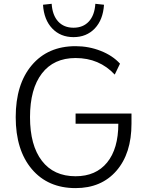

<svg xmlns="http://www.w3.org/2000/svg" viewBox="-20 -967 765 996"><path d="M372.1 -666Q258.8 -666 197.3 -585.9Q135.7 -505.9 135.7 -359.4Q135.7 -212.9 197.3 -132.8Q258.8 -52.7 372.1 -52.7Q477.5 -52.7 535.6 -124Q593.8 -195.3 593.8 -325.2H372.1V-377.9H662.1V-325.2Q662.1 -170.9 584 -81.1Q505.9 8.8 372.1 8.8Q228.5 8.8 145 -89.8Q61.5 -188.5 61.5 -359.4Q61.5 -530.3 145 -628.9Q228.5 -727.5 372.1 -727.5Q440.4 -727.5 502.4 -703.1Q564.5 -678.7 602.5 -636.7L575.2 -580.1Q495.1 -666 372.1 -666ZM203.1 -942.4 248 -947.3Q252 -887.7 281.7 -855.5Q311.5 -823.2 361.3 -823.2Q411.1 -823.2 440.9 -855.5Q470.7 -887.7 474.6 -947.3L519.5 -942.4Q514.6 -864.3 471.7 -819.3Q428.7 -774.4 361.3 -774.4Q293.9 -774.4 251 -819.3Q208 -864.3 203.1 -942.4Z"/></svg>

Font: Min Sans Light
Style: Regular
Weight: 300
Designer: Jinseong-Kim, NotoSansCJK, Nunito
Foundry: Jinseong-Kim
Version: Version 1.400;Glyphs 3.1.2 (3151)